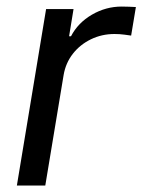

<svg xmlns="http://www.w3.org/2000/svg" viewBox="-20 -574 440 594"><path d="M32.2 0 122.6 -545.9H207.5L193.8 -461.9H199.7Q221.2 -503.4 264.4 -528.6Q307.6 -553.7 356.4 -553.7Q366.2 -553.7 379.4 -553.2Q392.6 -552.7 400.4 -552.2L385.7 -463.9Q379.9 -464.8 365 -466.8Q350.1 -468.8 334 -468.8Q294.9 -468.8 261.2 -452.4Q227.5 -436 205.3 -407.5Q183.1 -378.9 176.8 -341.8L120.1 0Z"/></svg>

Font: Adwaita Sans
Style: Italic
Weight: 400
Italic angle: -9.39999°
Designer: Rasmus Andersson
Foundry: rsms
Version: Version 4.001;git-9221beed3